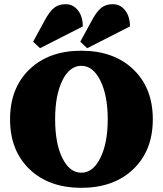

<svg xmlns="http://www.w3.org/2000/svg" viewBox="-20 -884 777 916"><path d="M396 -654 363 -685 418 -786Q441 -829 463 -846.5Q485 -864 518 -864Q554 -864 577 -834.5Q600 -805 600 -758ZM171 -654 138 -685 193 -786Q216 -829 238 -846.5Q260 -864 293 -864Q329 -864 352 -834.5Q375 -805 375 -758ZM616 -77Q523 12 368 12Q213 12 120.5 -77Q28 -166 28 -315Q28 -464 120.5 -553Q213 -642 368 -642Q523 -642 616 -553Q709 -464 709 -315Q709 -166 616 -77ZM277.5 -130Q312 -60 368 -60Q424 -60 459 -131Q494 -202 494 -315Q494 -428 459 -499Q424 -570 368 -570Q312 -570 277.5 -500Q243 -430 243 -315Q243 -200 277.5 -130Z"/></svg>

Font: Arapey Black
Style: Regular
Weight: 900
Designer: Eduardo Rodriguez Tunni
Foundry: Eduardo Rodriguez Tunni
Version: Version 4.000